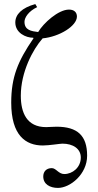

<svg xmlns="http://www.w3.org/2000/svg" viewBox="-20 -703 481 941"><path d="M153 -683C87 -665 55 -632 55 -593C55 -542 106 -518 143 -518L144 -515C67 -403 35 -324 35 -200C35 -39 106 10 190 10C220 10 275 1 286 1C338 1 376 26 376 69C376 118 335 150 295 150C267 150 255 121 234 121C206 121 192 139 192 162C192 200 225 218 264 218C324 218 407 151 407 60C407 -38 360 -82 257 -82C236 -82 224 -80 206 -80C111 -80 82 -151 82 -234C82 -350 141 -461 189 -515C272 -523 357 -576 357 -622C357 -642 344 -656 318 -656C266 -656 193 -590 167 -546C134 -550 100 -555 100 -596C100 -617 120 -648 162 -668Z"/></svg>

Font: XITS Math
Style: Regular
Weight: 400
Designer: MicroPress Inc., with final additions and corrections provided by Coen Hoffman, Elsevier (retired)
Version: Version 1.302